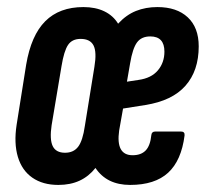

<svg xmlns="http://www.w3.org/2000/svg" viewBox="-20 -517 582 543"><path d="M145 6Q101 6 71.5 -14.5Q42 -35 30.5 -73.5Q19 -112 27 -164L54 -334Q68 -417 108 -457Q148 -497 216 -497Q250 -497 275 -485Q300 -473 314 -450Q337 -475 364.5 -486Q392 -497 425 -497Q480 -497 511 -468Q542 -439 542 -386Q542 -317 504.5 -274.5Q467 -232 391 -220L328 -210L317 -148Q312 -113 321.5 -95.5Q331 -78 355 -78Q379 -78 392 -91.5Q405 -105 408 -135Q409 -145 419 -145H492Q503 -145 502 -134Q493 -63 455.5 -28.5Q418 6 348 6Q282 6 250 -42Q231 -18 205 -6Q179 6 145 6ZM164 -85Q188 -85 201 -102Q214 -119 220 -161L247 -328Q254 -370 244.5 -388.5Q235 -407 208 -407Q184 -407 172.5 -390Q161 -373 154 -330L126 -163Q120 -123 129 -104Q138 -85 164 -85ZM339 -286 372 -291Q408 -296 426.5 -318Q445 -340 445 -371Q445 -414 405 -414Q380 -414 367.5 -397Q355 -380 348 -338Z"/></svg>

Font: Sofia Sans Extra Condensed
Style: Bold Italic
Weight: 700
Italic angle: -9°
Designer: Botio Nikoltchev, Ani Petrova
Foundry: lettersoup
Version: Version 4.101